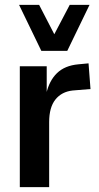

<svg xmlns="http://www.w3.org/2000/svg" viewBox="-20 -765 406 785"><path d="M61 0V-494H171V-381H169Q181 -435 213 -466Q245 -497 300 -502L342 -506L350 -401L277 -395Q232 -390 206.5 -358Q181 -326 181 -266V0ZM149 -557 58 -745H140L202 -625L265 -745H346L255 -557Z"/></svg>

Font: Nunito Sans 10pt Condensed
Style: Bold
Weight: 700
Width: 3
Designer: Vernon Adams
Foundry: Vernon Adams
Version: Version 3.101;gftools[0.9.27]